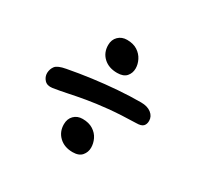

<svg xmlns="http://www.w3.org/2000/svg" viewBox="-130 -792 960 923"><g transform="rotate(30 350.0 -330.5)"><path d="M133 -250Q105 -246 90 -262Q75 -278 75 -300Q76 -323 88.5 -339Q101 -355 145 -363Q208 -375 275.5 -384Q343 -393 410 -398Q477 -403 537 -403Q573 -403 594 -386.5Q615 -370 615 -345Q615 -326 604.5 -315.5Q594 -305 567 -305Q479 -303 414.5 -296.5Q350 -290 301 -281.5Q252 -273 212 -264.5Q172 -256 133 -250ZM371 -31Q325 -31 296.5 -58Q268 -85 268 -127Q268 -157 286.5 -175.5Q305 -194 334 -194Q369 -194 392.5 -179Q416 -164 427 -141Q438 -118 438 -94Q438 -69 422 -50Q406 -31 371 -31ZM366 -468Q319 -468 290.5 -494.5Q262 -521 262 -563Q262 -593 281 -611.5Q300 -630 329 -630Q364 -630 387 -615Q410 -600 421.5 -577Q433 -554 433 -531Q433 -505 417 -486.5Q401 -468 366 -468Z"/></g></svg>

Font: Shantell Sans Light Medium
Style: Regular
Weight: 500
Version: Version 1.008;[ac192a2d6]